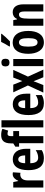

<svg xmlns="http://www.w3.org/2000/svg" viewBox="1314 -2120 816 3485"><g transform="rotate(-90 1722.5 -378.0)"><path d="M302 -556C245 -556 205 -508 184 -457H178L160 -546H61V0H190V-279C189 -364 224 -419 301 -419C304 -419 320 -418 328 -414L337 -552C321 -556 310 -556 302 -556Z M573 -555C444 -555 376 -455 376 -270C376 -98 438 10 592 10C646 10 695 -1 739 -28V-138C690 -107 649 -94 601 -94C537 -94 503 -140 502 -237H764V-310C764 -460 696 -555 573 -555ZM572 -455C620 -455 644 -407 644 -330H502C504 -421 532 -455 572 -455Z M1086 -440V-546H993V-584C994 -626 1003 -650 1033 -650C1056 -650 1073 -646 1094 -638L1126 -743C1096 -757 1060 -765 1015 -765C920 -765 862 -722 862 -586V-546L802 -508V-440H865V0H993V-440Z M1281 0V-760H1152V0Z M1573 -555C1444 -555 1376 -455 1376 -270C1376 -98 1438 10 1592 10C1646 10 1695 -1 1739 -28V-138C1690 -107 1649 -94 1601 -94C1537 -94 1503 -140 1502 -237H1764V-310C1764 -460 1696 -555 1573 -555ZM1572 -455C1620 -455 1644 -407 1644 -330H1502C1504 -421 1532 -455 1572 -455Z M1913 -280 1784 0H1921L1990 -177L2062 0H2201L2074 -279L2196 -546H2057L1993 -382L1928 -546H1789Z M2329 -761C2281 -761 2259 -736 2259 -687C2259 -639 2283 -614 2329 -614C2376 -614 2398 -639 2398 -687C2398 -735 2378 -761 2329 -761ZM2393 -546H2264V0H2393Z M2851 -756V-766H2704C2683 -722 2657 -672 2622 -619V-606H2714C2760 -649 2825 -720 2851 -756ZM2903 -274C2903 -457 2822 -556 2696 -556C2550 -556 2488 -440 2488 -274C2488 -120 2552 10 2694 10C2846 10 2903 -123 2903 -274ZM2618 -273C2618 -391 2641 -442 2696 -442C2750 -442 2772 -391 2772 -274C2772 -157 2750 -105 2696 -105C2642 -105 2618 -158 2618 -273Z M3242 -556C3192 -556 3146 -534 3122 -479H3112L3099 -546H2997V0H3126V-264C3126 -394 3145 -442 3201 -442C3244 -442 3257 -402 3257 -325V0H3386V-362C3386 -488 3332 -556 3242 -556Z"/></g></svg>

Font: Noto Sans Gurmukhi ExtraCondensed
Style: Bold
Weight: 700
Width: 2
Designer: Jelle Bosma - Monotype Design Team
Foundry: Monotype Imaging Inc.
Version: Version 2.004